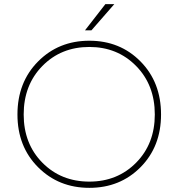

<svg xmlns="http://www.w3.org/2000/svg" viewBox="-20 -894 859 924"><path d="M755 -343Q755 -498 656.5 -598Q558 -698 410 -698Q262 -698 163 -598Q64 -498 64 -343Q64 -189 163 -89.5Q262 10 410 10Q558 10 656.5 -89.5Q755 -189 755 -343ZM410 -20Q274 -20 184 -111Q94 -202 94 -343Q94 -485 184 -576.5Q274 -668 410 -668Q545 -668 635 -576.5Q725 -485 725 -343Q725 -202 635 -111Q545 -20 410 -20ZM487 -874H530L420 -748H389Z"/></svg>

Font: Roundo ExtraLight
Style: Regular
Weight: 250
Designer: Namrata Goyal (Gurmukhi), Shiva Nallaperumal (Latin)
Foundry: Indian Type Foundry
Version: Version 1.000;PS 1.0;hotconv 1.0.88;makeotf.lib2.5.647800